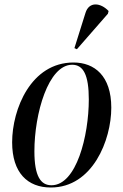

<svg xmlns="http://www.w3.org/2000/svg" viewBox="-20 -824 548 854"><path d="M322 -605 460 -763 463 -775C428 -812 376 -819 360 -766L311 -610ZM206 10C392 10 475 -201 475 -345C475 -487 400 -546 307 -546C118 -546 34 -339 34 -191C34 -55 103 10 206 10ZM209 0C161 0 133 -40 133 -151C133 -319 195 -536 301 -536C351 -536 375 -490 375 -382C375 -220 320 0 209 0Z"/></svg>

Font: Noto Serif Display Condensed Medium
Style: Italic
Weight: 500
Width: 3
Italic angle: -12°
Designer: Monotype Design Team
Foundry: Monotype Imaging Inc.
Version: Version 2.009